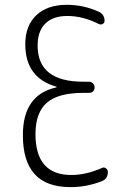

<svg xmlns="http://www.w3.org/2000/svg" viewBox="-20 -760 540 790"><path d="M211.9 -400.4Q212.9 -400.4 212.9 -402.3Q212.9 -403.3 211.9 -403.3Q84 -439.5 84 -578.1Q84 -654.3 129.4 -697.3Q174.8 -740.2 254.9 -740.2Q324.2 -740.2 385.7 -711.9Q410.2 -701.2 410.2 -673.8Q410.2 -666 402.8 -661.6Q395.5 -657.2 386.7 -661.1Q321.3 -694.3 256.8 -694.3Q198.2 -694.3 166.5 -663.1Q134.8 -631.8 134.8 -572.3Q134.8 -423.8 322.3 -423.8H345.7Q355.5 -423.8 362.3 -417Q369.1 -410.2 369.1 -399.9Q369.1 -389.6 362.8 -383.8Q356.4 -377.9 345.7 -377.9H322.3Q219.7 -377.9 172.9 -337.4Q126 -296.9 126 -208Q126 -40 273.4 -40Q334 -40 400.4 -69.3Q408.2 -73.2 416 -67.4Q423.8 -61.5 423.8 -52.7Q423.8 -24.4 399.4 -14.6Q334 10.7 268.6 9.8Q73.2 9.8 74.2 -205.1Q74.2 -370.1 211.9 -400.4Z"/></svg>

Font: Rounded Mgen+ 1m light
Style: Regular
Weight: 200
Designer: [Source Han Sans]
Ryoko NISHIZUKA  (kana & ideographs); Paul D. Hunt (Latin, Greek & Cyrillic); Wenlong ZHANG  (bopomofo
Version: Version 1.059.20150602